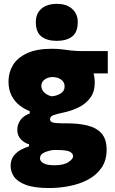

<svg xmlns="http://www.w3.org/2000/svg" viewBox="-20 -768 594 994"><path d="M235.5 205.5Q159 205.5 115.2 189.5Q71.5 173.5 53.2 147.5Q35 121.5 35 91.5Q35 59 51.2 38.5Q67.5 18 89.8 6.5Q112 -5 130 -10V-21.5Q110 -25.5 89.8 -45Q69.5 -64.5 69.5 -97Q69.5 -122 84.8 -145Q100 -168 134 -180.5V-192.5Q107.5 -202.5 82.2 -221.8Q57 -241 40.5 -271.8Q24 -302.5 24 -346.5Q24 -392.5 47 -430.8Q70 -469 119.5 -492.2Q169 -515.5 248.5 -515.5Q279 -515.5 301.2 -512.5Q323.5 -509.5 348.2 -506.5Q373 -503.5 410.5 -503.5H538V-388H464.5Q470.5 -365.5 470.5 -339.5Q470.5 -293.5 448 -262.5Q425.5 -231.5 388.8 -213Q352 -194.5 309 -185.5Q273 -178 256 -171.5Q239 -165 239 -150.5Q239 -137.5 255.5 -133.5Q272 -129.5 308 -129.5H327Q387.5 -129.5 433.8 -118Q480 -106.5 506 -77Q532 -47.5 532 7Q532 62.5 505.5 100.8Q479 139 435.5 162Q392 185 339.5 195.2Q287 205.5 235.5 205.5ZM247.5 -269.5Q270.5 -270.5 292.5 -283.2Q314.5 -296 314.5 -320Q314.5 -343.5 296.2 -356.2Q278 -369 252 -369Q228 -369 211 -356.2Q194 -343.5 194 -323Q194 -303 210 -288.5Q226 -274 247.5 -269.5ZM261 87.5Q310.5 87.5 334.5 71Q358.5 54.5 358.5 41.5Q358.5 27 342.2 17.8Q326 8.5 271.5 8.5H257.5Q233 11 210 21.2Q187 31.5 187 51.5Q187 66.5 205 77Q223 87.5 261 87.5ZM273.5 -556.5Q223.5 -556.5 194.5 -579Q165.5 -601.5 165.5 -653.5Q165.5 -698.5 194.8 -723.2Q224 -748 274.5 -748Q324.5 -748 353.5 -722.2Q382.5 -696.5 382.5 -653.5Q382.5 -601.5 353.5 -579Q324.5 -556.5 273.5 -556.5Z"/></svg>

Font: Commissioner ExtraBold
Style: Regular
Weight: 800
Designer: Kostas Bartsokas
Foundry: Kostas Bartsokas
Version: Version 1.000; ttfautohint (v1.8.3)